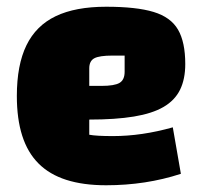

<svg xmlns="http://www.w3.org/2000/svg" viewBox="-20 -535 610 570"><path d="M295 15Q227 15 177 -1Q127 -17 94.5 -49.5Q62 -82 46 -132Q30 -182 30 -250Q30 -342 58.5 -400.5Q87 -459 145.5 -487Q204 -515 295 -515Q385 -515 436 -499.5Q487 -484 508.5 -447Q530 -410 530 -345Q530 -300 514.5 -268.5Q499 -237 465.5 -217.5Q432 -198 377.5 -189Q323 -180 245 -180H215V-280H281Q320 -280 335 -289Q350 -298 350 -322V-370H314Q275 -370 260 -362Q245 -354 245 -332V-135Q266 -131 315 -131Q358 -131 402.5 -137.5Q447 -144 493 -157L517 -19Q465 -2 409.5 6.5Q354 15 295 15Z"/></svg>

Font: Changa ExtraBold
Style: Regular
Weight: 800
Designer: Eduardo Rodriguez Tunni
Foundry: Eduardo Rodriguez Tunni
Version: Version 3.002; ttfautohint (v1.8.2)